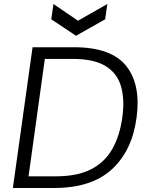

<svg xmlns="http://www.w3.org/2000/svg" viewBox="-20 -935 725 955"><path d="M44 0 142 -700H349Q534 -700 608 -606.5Q682 -513 659 -348Q637 -185 536 -92.5Q435 0 250 0ZM122 -58H258Q365 -58 433 -93Q501 -128 538 -193Q575 -258 588 -348Q601 -439 582 -505Q563 -571 505 -606.5Q447 -642 341 -642H203ZM358 -757 235 -839 246 -915 368 -832 514 -915 503 -839Z"/></svg>

Font: Host Grotesk Light
Style: Italic
Weight: 300
Italic angle: -8°
Designer: Doğukan Karapınar based on Poppins by Indian Type Foundry, Jonny Pinhorn
Foundry: Element Type
Version: Version 1.001; ttfautohint (v1.8.4.7-5d5b)